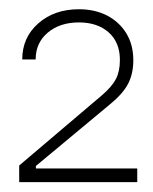

<svg xmlns="http://www.w3.org/2000/svg" viewBox="-20 -853 323 405"><path d="M20.5 -468.8H269.5V-497.6H55.7V-502.9L212.4 -633.3Q239.3 -655.3 250.2 -676.3Q261.2 -697.3 261.2 -726.1Q261.2 -758.3 246.6 -782.5Q231.9 -806.6 206.1 -820.1Q180.2 -833.5 146.5 -833.5Q94.7 -833.5 60.8 -803.7Q26.9 -773.9 26.9 -727.5H55.2Q55.2 -762.7 80.8 -784.2Q106.4 -805.7 146.5 -805.7Q185.5 -805.7 209.2 -784.7Q232.9 -763.7 232.9 -726.6Q232.9 -702.6 224.6 -686.5Q216.3 -670.4 195.3 -652.3L20.5 -503.9Z"/></svg>

Font: Estedad-FD VF
Style: Regular
Weight: 100
Designer: Amin Abedi
Version: Version 7.3